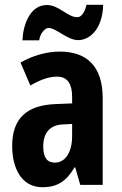

<svg xmlns="http://www.w3.org/2000/svg" viewBox="-20 -774 509 804"><path d="M74 -605H144C148 -635 169 -657 183 -657C215 -657 262 -606 307 -606C360 -606 410 -658 412 -754H342C337 -728 323 -702 304 -702C262 -702 228 -753 176 -753C104 -753 76 -666 74 -605ZM230 -558C175 -558 116 -541 66 -512L107 -416C153 -442 185 -453 220 -453C263 -453 282 -421 282 -370V-341L210 -338C93 -333 31 -279 31 -163C31 -74 67 10 158 10C222 10 259 -17 292 -73H295L316 0H410V-363C410 -494 346 -558 230 -558ZM244 -253 282 -255V-204C282 -136 253 -93 210 -93C178 -93 161 -113 161 -161C161 -216 188 -251 244 -253Z"/></svg>

Font: Noto Sans Kannada ExtraCondensed
Style: Bold
Weight: 700
Width: 2
Designer: Jelle Bosma - Monotype Design Team
Foundry: Monotype Imaging Inc.
Version: Version 2.005